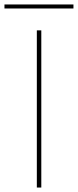

<svg xmlns="http://www.w3.org/2000/svg" viewBox="-80 -840 349 860"><path d="M85 0V-704H105V0ZM-60 -802V-820H249V-802Z"/></svg>

Font: Poppins Devanagari Thin
Style: Regular
Weight: 100
Designer: Ninad Kale (Devanagari), Jonny Pinhorn (Latin)
Foundry: Indian Type Foundry
Version: 4.005